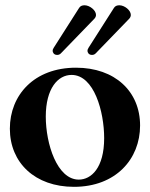

<svg xmlns="http://www.w3.org/2000/svg" viewBox="-20 -702 575 736"><path d="M263.5 14.2C424 14.2 517 -92.3 517 -220.9C517 -351.6 420.5 -442.5 271.3 -442.5C110.8 -442.5 17.8 -337.4 17.8 -208.8C17.8 -78.1 114.3 14.2 263.5 14.2ZM155.5 -255C155.5 -363.6 202.4 -414.8 254.3 -414.8C340.9 -414.8 379.3 -273.4 379.3 -172.6C379.3 -58.2 329.5 -13.5 282 -13.5C198.9 -13.5 155.5 -150.6 155.5 -255ZM181.8 -507.1C181.8 -502.1 185.7 -491.5 198.9 -491.5C204.2 -491.5 208.8 -492.9 213.1 -497.2L341.6 -630C345.9 -634.6 348 -639.6 348 -644.9C348 -662.6 323.9 -681.8 304 -681.8C295.8 -681.8 288 -679.3 283.4 -671.9L186.1 -519.2C182.5 -513.5 181.8 -510.7 181.8 -507.1ZM315.3 -507.1C315.3 -502.1 319.2 -491.5 332.4 -491.5C337.7 -491.5 342.3 -492.9 346.6 -497.2L475.1 -630C479.4 -634.6 481.5 -639.6 481.5 -644.9C481.5 -662.6 457.4 -681.8 437.5 -681.8C429.3 -681.8 421.5 -679.3 416.9 -671.9L319.6 -519.2C316.1 -513.5 315.3 -510.7 315.3 -507.1Z"/></svg>

Font: Margiela Serif
Style: Bold
Weight: 700
Designer: Andreas Faust, Stefan Endress
Version: Version 1.002;FEAKit 1.0